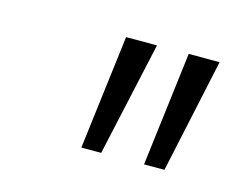

<svg xmlns="http://www.w3.org/2000/svg" viewBox="-44 -852 370 302"><g transform="rotate(15 141.0 -701.0)"><path d="M106.9 -607.9 129.9 -793.9H180.2L139.2 -607.9ZM209 -607.9 231.9 -793.9H282.2L242.2 -607.9Z"/></g></svg>

Font: SVN-Poppins ExtraLight
Style: Italic
Weight: 200
Italic angle: -10°
Designer: Ninad Kale (Devanagari), Jonny Pinhorn (Latin)
Foundry: Indian Type Foundry
Version: Version 3.002 2017